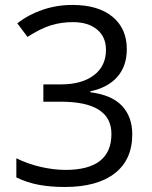

<svg xmlns="http://www.w3.org/2000/svg" viewBox="-20 -744 612 774"><path d="M491.2 -545.9Q491.2 -477.5 452.9 -434.1Q414.6 -390.6 344.2 -376V-372.1Q430.2 -361.3 471.7 -317.4Q513.2 -273.4 513.2 -202.1Q513.2 -100.1 442.4 -45.2Q371.6 9.8 241.2 9.8Q184.6 9.8 137.5 1.2Q90.3 -7.3 45.9 -28.8V-106Q92.3 -83 144.8 -71Q197.3 -59.1 244.1 -59.1Q429.2 -59.1 429.2 -204.1Q429.2 -334 225.1 -334H154.8V-403.8H226.1Q309.6 -403.8 358.4 -440.7Q407.2 -477.5 407.2 -543Q407.2 -595.2 371.3 -625Q335.4 -654.8 273.9 -654.8Q227.1 -654.8 185.5 -642.1Q144 -629.4 90.8 -595.2L49.8 -649.9Q93.8 -684.6 151.1 -704.3Q208.5 -724.1 272 -724.1Q376 -724.1 433.6 -676.5Q491.2 -628.9 491.2 -545.9Z"/></svg>

Font: f0_52653 
Style: Regular
Weight: 400
Foundry: Ascender Corporation
Version: Version 1.10